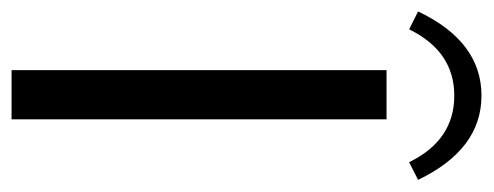

<svg xmlns="http://www.w3.org/2000/svg" viewBox="-306 -558 833 324"><g transform="rotate(90 110.0 -396.5)"><path d="M-32.2 -686Q18.6 -793 109.9 -793Q200.7 -793 252 -686L222.2 -670.9Q185.1 -747.1 109.9 -747.1Q35.2 -747.1 -2 -670.9ZM66.9 -632.8H149.9V0H66.9Z"/></g></svg>

Font: Resagokr
Style: Regular
Weight: 500
Designer: gluk
Foundry: gluk
Version: Version 0.95